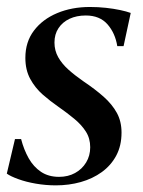

<svg xmlns="http://www.w3.org/2000/svg" viewBox="-22 -534 420 564"><path d="M341 -398.5H322.5Q316.5 -436.5 293.8 -462.5Q271 -488.5 230 -488.5Q203 -488.5 182.2 -478.8Q161.5 -469 149.8 -451.2Q138 -433.5 138 -409Q138 -385.5 149 -366Q160 -346.5 179 -329.5Q198 -312.5 222.5 -295.5Q257.5 -272 282.5 -249.8Q307.5 -227.5 321.2 -202.5Q335 -177.5 335 -144.5Q335 -106 319.5 -77Q304 -48 277 -28.5Q250 -9 215.2 0.8Q180.5 10.5 142 10.5Q112.5 10.5 83.5 5.5Q54.5 0.5 31.8 -7.8Q9 -16 -2 -24L22 -125.5H40Q48 -94.5 62.2 -69.2Q76.5 -44 98.5 -29.2Q120.5 -14.5 151.5 -14.5Q178 -14.5 198.5 -25.8Q219 -37 231 -56.8Q243 -76.5 243 -101.5Q243 -127.5 230.2 -147.5Q217.5 -167.5 196.2 -185Q175 -202.5 150 -220Q126 -236.5 103.5 -256.2Q81 -276 66.8 -302.2Q52.5 -328.5 52.5 -364Q52.5 -411 77.8 -444.2Q103 -477.5 146 -495.5Q189 -513.5 242 -513.5Q266.5 -513.5 289.2 -511Q312 -508.5 330.8 -504.5Q349.5 -500.5 362 -496Z"/></svg>

Font: Merriweather 144pt
Style: Italic
Weight: 400
Italic angle: -7.8°
Version: Version 2.101